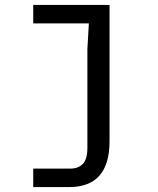

<svg xmlns="http://www.w3.org/2000/svg" viewBox="-20 -560 640 780"><path d="M335 -360 341 -465H115V-540H425V14Q425 200 261 200H115V125H261Q295 126 314.5 108Q334 90 335 44Z"/></svg>

Font: Sligoil Micro
Style: Regular
Weight: 400
Designer: Ariel Martín Pérez
Foundry: Igor Stepanchenko
Version: Version 1.001